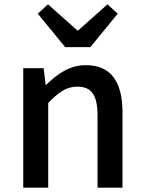

<svg xmlns="http://www.w3.org/2000/svg" viewBox="-20 -864 664 884"><path d="M87 0H202V-390C250 -439 285 -465 336 -465C401 -465 429 -427 429 -332V0H544V-346C544 -486 492 -564 375 -564C300 -564 244 -523 193 -474H190L181 -550H87ZM280 -647H396L522 -801L475 -844L340 -724H336L201 -844L154 -801Z"/></svg>

Font: Noto Sans HK Medium
Style: Regular
Weight: 500
Designer: Ryoko NISHIZUKA 西塚涼子 (kana, bopomofo & ideographs); Paul D. Hunt (Latin, Greek & Cyrillic); Sandoll Communications 산돌커뮤니
Foundry: Adobe
Version: Version 2.002;hotconv 1.0.116;makeotfexe 2.5.65601